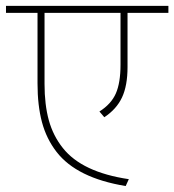

<svg xmlns="http://www.w3.org/2000/svg" viewBox="-35 -642 593 654"><path d="M92.8 -357.9V-598.1H-14.6V-622.1H538.6V-598.1H399.4V-413.6Q399.4 -350.1 380.6 -310.1Q361.8 -270 320.3 -242.7L303.7 -262.2Q343.8 -287.6 359.6 -323.7Q375.5 -359.9 375.5 -421.4V-598.1H116.7V-356Q116.7 -285.6 131.3 -232.4Q146 -179.2 179.2 -137.7Q244.6 -55.2 403.8 -31.7L393.1 -8.3Q226.6 -35.6 157.7 -124.5Q123 -169.4 107.9 -226.1Q92.8 -282.7 92.8 -357.9Z"/></svg>

Font: Yantramanav Thin
Style: Regular
Weight: 250
Version: Version 1.001;PS 1.0;hotconv 1.0.72;makeotf.lib2.5.5900; ttf